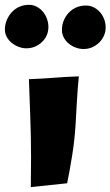

<svg xmlns="http://www.w3.org/2000/svg" viewBox="-68 -801 454 789"><path d="M255.9 -487.3Q251 -435.5 248 -384.8Q245.1 -334 242.2 -283.2Q238.3 -223.6 229 -165Q219.7 -106.4 208 -47.9L58.6 -32.2Q58.6 -63.5 59.1 -93.8Q59.6 -124 59.6 -155.3Q59.6 -235.4 56.6 -315.4Q53.7 -395.5 50.8 -475.6Q102.5 -477.5 152.8 -481.4Q203.1 -485.4 255.9 -487.3ZM366.2 -688.5Q366.2 -669.9 358.9 -653.8Q351.6 -637.7 338.9 -625.5Q326.2 -613.3 310.1 -606.4Q293.9 -599.6 275.4 -599.6Q258.8 -599.6 243.2 -605.5Q227.5 -611.3 214.8 -621.6Q202.1 -631.8 194.3 -646.5Q186.5 -661.1 186.5 -677.7Q186.5 -698.2 193.8 -716.3Q201.2 -734.4 214.4 -748.5Q227.5 -762.7 245.6 -770.5Q263.7 -778.3 285.2 -778.3Q302.7 -778.3 317.9 -770.5Q333 -762.7 343.8 -750Q354.5 -737.3 360.4 -721.2Q366.2 -705.1 366.2 -688.5ZM130.9 -690.4Q130.9 -653.3 104 -627.9Q77.1 -602.5 40 -602.5Q24.4 -602.5 8.8 -608.4Q-6.8 -614.3 -19.5 -624.5Q-32.2 -634.8 -40 -648.9Q-47.9 -663.1 -47.9 -679.7Q-47.9 -700.2 -40 -718.8Q-32.2 -737.3 -19 -751.5Q-5.9 -765.6 12.2 -773.4Q30.3 -781.2 50.8 -781.2Q68.4 -781.2 83 -773.4Q97.7 -765.6 108.4 -752.9Q119.1 -740.2 125 -723.6Q130.9 -707 130.9 -690.4Z"/></svg>

Font: Slackey
Style: Regular
Weight: 400
Designer: Squid
Foundry: Font Diner, Inc DBA Sideshow
Version: Version 1.000